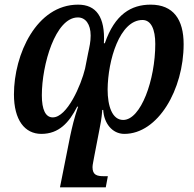

<svg xmlns="http://www.w3.org/2000/svg" viewBox="-20 -566 835 826"><path d="M628 -546C545 -546 474 -505 431 -380H427C433 -494 393 -546 316 -546C137 -546 40 -332 40 -160C40 -50 86 10 158 10C233 10 277 -38 312 -107H316C299 -58 290 -18 282 19L238 240H435L444 192H427C397 192 378 187 378 153C378 142 383 123 386 104L408 -10C412 -31 417 -53 420 -93H424C427 -37 462 10 515 10C660 10 770 -181 770 -376C770 -482 726 -546 628 -546ZM315 -491C348 -491 370 -462 370 -413C370 -386 365 -365 359 -337L346 -271C329 -200 269 -61 207 -61C176 -61 160 -94 160 -156C160 -287 218 -491 315 -491ZM593 -480C630 -480 648 -440 648 -377C648 -222 586 -50 510 -50C462 -50 443 -111 443 -181C444 -307 495 -480 593 -480Z"/></svg>

Font: Noto Serif Condensed SemiBold
Style: Italic
Weight: 600
Width: 3
Italic angle: -12°
Designer: Monotype Design Team
Foundry: Monotype Imaging Inc.
Version: Version 2.014